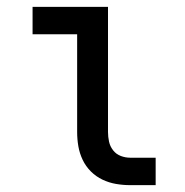

<svg xmlns="http://www.w3.org/2000/svg" viewBox="-20 -540 540 560"><path d="M360 0Q339 0 318.5 -3.5Q298 -7 279 -16Q260 -25 245 -40Q230 -55 221 -74Q212 -93 208.5 -113.5Q205 -134 205 -155V-440H75V-520H295V-155Q295 -141 298 -127Q301 -113 310 -101.5Q319 -90 332.5 -85Q346 -80 360 -80H434V0Z"/></svg>

Font: Iosevka Curly Slab Medium
Style: Regular
Weight: 500
Monospace: yes
Designer: Belleve Invis
Foundry: Belleve Invis
Version: Version 22.1.2; ttfautohint (v1.8.4)